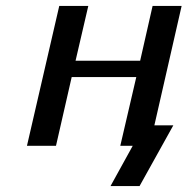

<svg xmlns="http://www.w3.org/2000/svg" viewBox="-20 -492 633 648"><path d="M71 0 180 -472H278L235 -287H453L495 -472H593L501 -69H565L451 136H353L428 0H386L440 -232H222L169 0Z"/></svg>

Font: Coval
Style: Medium Italic
Weight: 500
Foundry: Context Ltd
Version: Version 001.000